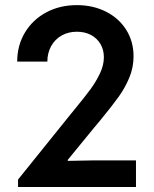

<svg xmlns="http://www.w3.org/2000/svg" viewBox="-20 -748 618 768"><path d="M52.2 -29.8 253.4 -279.8 278.8 -311Q319.8 -360.8 342.5 -391.8Q365.2 -422.9 380.4 -455.6Q395.5 -488.3 395.5 -519Q395.5 -548.8 381.8 -572Q368.2 -595.2 343.8 -608.2Q319.3 -621.1 287.6 -621.1Q253.4 -621.1 226.6 -606Q199.7 -590.8 184.6 -563.5Q169.4 -536.1 169.4 -501.5H48.8Q48.8 -566.4 79.8 -617.9Q110.8 -669.4 165 -698.5Q219.2 -727.5 287.6 -727.5Q352.1 -727.5 403.8 -701.4Q455.6 -675.3 484.9 -628.7Q514.2 -582 514.2 -522.5Q514.2 -478 497.3 -437.5Q480.5 -397 454.6 -360.8Q428.7 -324.7 379.4 -264.6L356.9 -237.8L251 -108.4V-104.5L352.5 -106.4H523.9V0H52.2Z"/></svg>

Font: Reddit Sans SemiBold
Style: Regular
Weight: 600
Designer: Stephen Hutchings
Foundry: Reddit
Version: Version 1.013